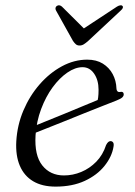

<svg xmlns="http://www.w3.org/2000/svg" viewBox="-20 -684 500 713"><path d="M80.5 -205Q80.5 -205 99.8 -213Q119 -221 150.2 -233.5Q181.5 -246 217.5 -260.8Q253.5 -275.5 288 -290Q322.5 -304.5 348.5 -315L339.5 -301Q343 -310.5 344.5 -322Q346 -333.5 346 -350.5Q346 -386.5 329.5 -410.5Q313 -434.5 286.5 -434.5Q259.5 -434.5 230.2 -414.5Q201 -394.5 175.5 -359.8Q150 -325 132.8 -279.2Q115.5 -233.5 112 -181.5Q107.5 -107 137 -69.8Q166.5 -32.5 217.5 -32.5Q250.5 -32.5 281.8 -45.5Q313 -58.5 337.5 -83.5Q362 -108.5 374 -145.5Q378.5 -154 382.5 -157Q386.5 -160 391 -160Q397 -159.5 400.2 -154.8Q403.5 -150 401.5 -139Q395.5 -102 368 -67.8Q340.5 -33.5 294.5 -12.2Q248.5 9 186.5 9Q136.5 9 103 -11Q69.5 -31 53.5 -68.8Q37.5 -106.5 40.5 -159.5Q44 -219.5 67 -273.8Q90 -328 127 -370.5Q164 -413 209.8 -437.8Q255.5 -462.5 304 -462.5Q338 -462.5 361.8 -447.8Q385.5 -433 398.5 -408.8Q411.5 -384.5 412.5 -355Q412.5 -349 416 -345.2Q419.5 -341.5 425.5 -342.5Q432.5 -344 436 -341.5Q439.5 -339 439.5 -333.5Q439.5 -327.5 434 -322.2Q428.5 -317 412 -310.5Q393 -303 361.8 -290.8Q330.5 -278.5 293.8 -263.8Q257 -249 220 -234Q183 -219 152.2 -207Q121.5 -195 103 -187.5Q84.5 -180 84.5 -180ZM300 -570 210 -659.5Q205.5 -663.5 200.8 -664.2Q196 -665 191 -662Q187.5 -659.5 186.2 -655Q185 -650.5 188 -645L251 -532Q256.5 -524 261.8 -519.5Q267 -515 275.5 -515Q284 -515 291.2 -519.5Q298.5 -524 307.5 -532L428.5 -645Q435 -650.5 436.2 -655Q437.5 -659.5 434.5 -662Q432 -665 426.5 -664.2Q421 -663.5 414.5 -659.5L278.5 -570Z"/></svg>

Font: Fraunces Light
Style: Italic
Weight: 300
Italic angle: -16°
Version: Version 1.000;[b76b70a41]